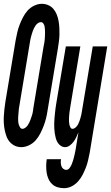

<svg xmlns="http://www.w3.org/2000/svg" viewBox="-42 -763 582 1006"><path d="M70 8Q52 8 36.5 1Q21 -6 9.5 -19Q-2 -32 -8 -48.5Q-14 -65 -17.5 -82.5Q-21 -100 -22 -118Q-23 -136 -22 -154Q-21 -172 -19 -190.5Q-17 -209 -14 -228L40 -552Q44 -573 48.5 -593Q53 -613 60.5 -632.5Q68 -652 78 -671.5Q88 -691 102 -707Q116 -723 136.5 -733Q157 -743 177 -743Q195 -743 211 -736Q227 -729 238 -716Q249 -703 255.5 -686.5Q262 -670 265 -652.5Q268 -635 269 -617Q270 -599 269.5 -581Q269 -563 266.5 -544.5Q264 -526 261 -507L207 -183Q204 -162 199 -142Q194 -122 186.5 -102.5Q179 -83 169 -63.5Q159 -44 145 -28Q131 -12 110.5 -2Q90 8 70 8ZM76 -88Q83 -88 90.5 -93.5Q98 -99 102.5 -105.5Q107 -112 111 -120Q115 -128 117.5 -135.5Q120 -143 123 -151Q126 -159 128 -167Q130 -175 131 -182.5Q132 -190 133 -198L187 -523Q189 -532 190.5 -540.5Q192 -549 192.5 -557.5Q193 -566 193.5 -574.5Q194 -583 194 -591.5Q194 -600 193.5 -608.5Q193 -617 191.5 -625Q190 -633 185 -640Q180 -647 172 -647Q164 -647 156.5 -641.5Q149 -636 144.5 -629.5Q140 -623 136 -615Q132 -607 129.5 -599.5Q127 -592 124.5 -584Q122 -576 120 -568Q118 -560 116.5 -552.5Q115 -545 114 -537L60 -212Q58 -203 57 -194.5Q56 -186 55.5 -177.5Q55 -169 54 -160.5Q53 -152 53 -143.5Q53 -135 53.5 -126.5Q54 -118 56.5 -110Q59 -102 63.5 -95Q68 -88 76 -88ZM294 223Q276 223 259.5 218Q243 213 231 201.5Q219 190 212 174.5Q205 159 202.5 142Q200 125 200 107.5Q200 90 203 71H278Q276 80 276.5 89.5Q277 99 279.5 107Q282 115 289 121Q296 127 305 127Q315 127 322 118Q329 109 333 99.5Q337 90 340 80.5Q343 71 345.5 61Q348 51 350 41.5Q352 32 354 22L369 -70Q364 -58 358 -45Q352 -32 344 -21Q336 -10 324 -1Q312 8 299 8Q287 8 276.5 1Q266 -6 259.5 -17Q253 -28 250 -40Q247 -52 245 -64.5Q243 -77 242.5 -90Q242 -103 242 -116.5Q242 -130 243.5 -143Q245 -156 246 -169.5Q247 -183 249 -196Q251 -209 253 -222L303 -520H379L327 -207Q326 -199 324.5 -190.5Q323 -182 322 -174Q321 -166 320.5 -158Q320 -150 319.5 -142Q319 -134 319.5 -126Q320 -118 321.5 -110.5Q323 -103 327 -95.5Q331 -88 338 -88Q346 -88 354 -95Q362 -102 366.5 -110.5Q371 -119 374 -127.5Q377 -136 379.5 -144.5Q382 -153 384 -162Q386 -171 387 -179L444 -520H520L428 37Q424 57 419.5 77Q415 97 407.5 116Q400 135 390.5 153.5Q381 172 366.5 188Q352 204 333 213.5Q314 223 294 223Z"/></svg>

Font: Iosevka Term Curly
Style: Bold Italic
Weight: 700
Italic angle: -9°
Designer: Belleve Invis
Foundry: Belleve Invis
Version: Version 32.3.0